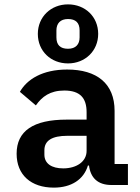

<svg xmlns="http://www.w3.org/2000/svg" viewBox="-20 -846 640 878"><path d="M565 0V-96H504V-339C504 -464 423 -528 287 -528C174 -528 103 -483 71 -426L144 -364C172 -404 209 -432 274 -432C346 -432 376 -398 376 -333V-299H285C132 -299 56 -247 56 -143C56 -46 122 12 226 12C306 12 363 -25 382 -89H387C394 -33 427 0 490 0ZM269 -76C216 -76 183 -98 183 -139V-159C183 -203 218 -225 288 -225H376V-156C376 -107 330 -76 269 -76ZM291 -556C369 -556 429 -613 429 -691C429 -770 369 -826 291 -826C213 -826 153 -769 153 -691C153 -612 213 -556 291 -556ZM291 -623C256 -623 238 -640 238 -675V-707C238 -739 256 -759 291 -759C326 -759 344 -742 344 -707V-675C344 -643 326 -623 291 -623Z"/></svg>

Font: IBM Mono SemiBold
Style: Regular
Weight: 600
Monospace: yes
Designer: Mike Abbink, Paul van der Laan, Pieter van Rosmalen
Foundry: Bold Monday
Version: Version 2.3